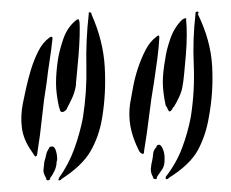

<svg xmlns="http://www.w3.org/2000/svg" viewBox="-20 -684 396 329"><path d="M77 -407Q77 -399 73.5 -391.5Q70 -384 66 -379Q66 -375 62 -375Q59 -375 59 -379Q54 -387 54.5 -393Q55 -399 56 -407Q58 -413 59 -418.5Q60 -424 64 -430Q64 -433 70 -433Q75 -432 77 -421Q79 -410 77 -407ZM155 -482Q150 -451 135.5 -425.5Q121 -400 85 -377Q85 -375 81 -375Q79 -375 80 -376Q81 -377 81 -379Q98 -403 107.5 -429.5Q117 -456 122 -482Q129 -526 128 -570.5Q127 -615 132 -659V-661Q132 -663 133 -663Q137 -663 137 -659Q157 -614 159.5 -569Q162 -524 155 -482ZM44 -422Q44 -421 43.5 -418.5Q43 -416 40 -416L34 -425Q20 -445 17.5 -465Q15 -485 19 -506Q21 -516 24.5 -532Q28 -548 33 -564.5Q38 -581 45.5 -596Q53 -611 64 -619L65 -620Q66 -620 66.5 -620.5Q67 -621 68 -621Q70 -621 70 -618Q68 -599 65 -580Q62 -561 60 -543Q55 -513 52 -483Q49 -453 44 -422ZM81 -501Q76 -524 76 -541.5Q76 -559 79 -580Q81 -595 88 -616Q95 -637 110 -649L111 -650Q112 -650 112.5 -650.5Q113 -651 115 -651V-650Q115 -649 116 -648Q117 -640 116.5 -623Q116 -606 114.5 -588Q113 -570 111.5 -555.5Q110 -541 110 -537Q108 -526 104 -517Q100 -508 95 -499Q95 -497 92 -494.5Q89 -492 86 -492Q83 -493 82.5 -496Q82 -499 81 -501ZM262 -410Q262 -400 258 -394Q254 -388 249 -381Q249 -377 247 -377Q242 -377 242 -381Q238 -388 238.5 -395Q239 -402 241 -410Q242 -415 242.5 -421Q243 -427 248 -432Q248 -436 253 -436Q256 -435 258 -431Q260 -427 261 -422.5Q262 -418 262 -414.5Q262 -411 262 -410ZM338 -484Q333 -453 319.5 -427.5Q306 -402 269 -379Q269 -377 264 -377Q264 -377 264 -381Q282 -404 292 -430.5Q302 -457 307 -484Q314 -529 312 -573Q310 -617 315 -660V-662Q315 -664 318 -664Q322 -664 319 -660Q341 -615 343.5 -571Q346 -527 338 -484ZM227 -426Q227 -418 223 -421Q222 -421 220 -423Q219 -424 218 -426Q207 -448 203.5 -467.5Q200 -487 203 -507Q205 -518 208 -534.5Q211 -551 216.5 -567.5Q222 -584 229.5 -598.5Q237 -613 248 -621L249 -622Q250 -622 250 -622.5Q250 -623 252 -623Q253 -623 253 -619Q252 -601 249.5 -582.5Q247 -564 244 -544Q239 -515 235.5 -485.5Q232 -456 227 -426ZM264 -503Q259 -526 259 -543Q259 -560 263 -582Q265 -598 272 -618Q279 -638 293 -651Q294 -651 295 -652Q296 -652 297 -652.5Q298 -653 299 -653V-652V-649Q300 -641 300 -624.5Q300 -608 298.5 -590Q297 -572 295.5 -557Q294 -542 293 -538Q292 -529 287.5 -519Q283 -509 278 -501Q277 -501 275 -497Q273 -493 270 -493Q268 -495 267 -498Q266 -501 264 -503Z"/></svg>

Font: mr_AkronimG
Style: Regular
Weight: 400
Version: Version 1.002 April 14, 2020